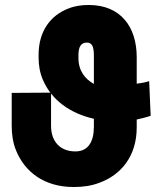

<svg xmlns="http://www.w3.org/2000/svg" viewBox="-20 -741 652 771"><path d="M27 -236C27 -201 32 -168 44 -138C79 -51 157 10 276 10C314 10 348 5 379 -7C467 -39 529 -115 529 -229V-261C546 -265 568 -270 585 -276L579 -415L564 -411C553 -408 541 -407 529 -405V-511C529 -633 465 -721 336 -721C308 -721 280 -717 255 -707C182 -679 135 -615 135 -521V-510C135 -479 140 -449 152 -421C187 -339 261 -286 357 -264V-232C357 -172 334 -133 283 -133C221 -133 185 -173 185 -236V-369L27 -368ZM295 -508V-520C295 -554 306 -570 329 -570C349 -570 357 -555 357 -518V-404C321 -424 295 -457 295 -508Z"/></svg>

Font: Asimov Pro
Style: Ult
Weight: 900
Designer: Google
Version: Version 2.000980; 2014